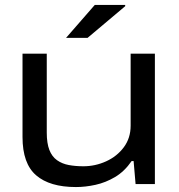

<svg xmlns="http://www.w3.org/2000/svg" viewBox="-20 -744 723 776"><path d="M287 12Q181 12 126 -35.5Q71 -83 71 -190V-527H169V-208Q169 -165 179.5 -138Q190 -111 210.5 -96.5Q231 -82 258 -77Q285 -72 317 -72Q365 -72 409 -92Q453 -112 480.5 -149Q508 -186 508 -236V-527H606V0H528L520 -93H512Q483 -51 445 -28.5Q407 -6 366 3Q325 12 287 12ZM247 -591 363 -724H486V-719L334 -591Z"/></svg>

Font: Archivo Expanded
Style: Regular
Weight: 400
Width: 7
Designer: Hector Gatti
Foundry: Omnibus-Type
Version: Version 2.001